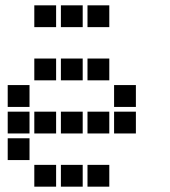

<svg xmlns="http://www.w3.org/2000/svg" viewBox="-20 -711 640 722"><path d="M110 -691Q109 -691 109 -691Q109 -691 109 -690V-610Q109 -609 109 -609Q109 -609 110 -609H190Q191 -609 191 -609Q191 -609 191 -610V-690Q191 -691 191 -691Q191 -691 190 -691ZM210 -691Q209 -691 209 -691Q209 -691 209 -690V-610Q209 -609 209 -609Q209 -609 210 -609H290Q291 -609 291 -609Q291 -609 291 -610V-690Q291 -691 291 -691Q291 -691 290 -691ZM310 -691Q309 -691 309 -691Q309 -691 309 -690V-610Q309 -609 309 -609Q309 -609 310 -609H390Q391 -609 391 -609Q391 -609 391 -610V-690Q391 -691 391 -691Q391 -691 390 -691ZM110 -491Q109 -491 109 -491Q109 -491 109 -490V-410Q109 -409 109 -409Q109 -409 110 -409H190Q191 -409 191 -409Q191 -409 191 -410V-490Q191 -491 191 -491Q191 -491 190 -491ZM210 -491Q209 -491 209 -491Q209 -491 209 -490V-410Q209 -409 209 -409Q209 -409 210 -409H290Q291 -409 291 -409Q291 -409 291 -410V-490Q291 -491 291 -491Q291 -491 290 -491ZM310 -491Q309 -491 309 -491Q309 -491 309 -490V-410Q309 -409 309 -409Q309 -409 310 -409H390Q391 -409 391 -409Q391 -409 391 -410V-490Q391 -491 391 -491Q391 -491 390 -491ZM10 -391Q9 -391 9 -391Q9 -391 9 -390V-310Q9 -309 9 -309Q9 -309 10 -309H90Q91 -309 91 -309Q91 -309 91 -310V-390Q91 -391 91 -391Q91 -391 90 -391ZM410 -391Q409 -391 409 -391Q409 -391 409 -390V-310Q409 -309 409 -309Q409 -309 410 -309H490Q491 -309 491 -309Q491 -309 491 -310V-390Q491 -391 491 -391Q491 -391 490 -391ZM10 -291Q9 -291 9 -291Q9 -291 9 -290V-210Q9 -209 9 -209Q9 -209 10 -209H90Q91 -209 91 -209Q91 -209 91 -210V-290Q91 -291 91 -291Q91 -291 90 -291ZM110 -291Q109 -291 109 -291Q109 -291 109 -290V-210Q109 -209 109 -209Q109 -209 110 -209H190Q191 -209 191 -209Q191 -209 191 -210V-290Q191 -291 191 -291Q191 -291 190 -291ZM210 -291Q209 -291 209 -291Q209 -291 209 -290V-210Q209 -209 209 -209Q209 -209 210 -209H290Q291 -209 291 -209Q291 -209 291 -210V-290Q291 -291 291 -291Q291 -291 290 -291ZM310 -291Q309 -291 309 -291Q309 -291 309 -290V-210Q309 -209 309 -209Q309 -209 310 -209H390Q391 -209 391 -209Q391 -209 391 -210V-290Q391 -291 391 -291Q391 -291 390 -291ZM410 -291Q409 -291 409 -291Q409 -291 409 -290V-210Q409 -209 409 -209Q409 -209 410 -209H490Q491 -209 491 -209Q491 -209 491 -210V-290Q491 -291 491 -291Q491 -291 490 -291ZM10 -191Q9 -191 9 -191Q9 -191 9 -190V-110Q9 -109 9 -109Q9 -109 10 -109H90Q91 -109 91 -109Q91 -109 91 -110V-190Q91 -191 91 -191Q91 -191 90 -191ZM110 -91Q109 -91 109 -91Q109 -91 109 -90V-10Q109 -9 109 -9Q109 -9 110 -9H190Q191 -9 191 -9Q191 -9 191 -10V-90Q191 -91 191 -91Q191 -91 190 -91ZM210 -91Q209 -91 209 -91Q209 -91 209 -90V-10Q209 -9 209 -9Q209 -9 210 -9H290Q291 -9 291 -9Q291 -9 291 -10V-90Q291 -91 291 -91Q291 -91 290 -91ZM310 -91Q309 -91 309 -91Q309 -91 309 -90V-10Q309 -9 309 -9Q309 -9 310 -9H390Q391 -9 391 -9Q391 -9 391 -10V-90Q391 -91 391 -91Q391 -91 390 -91Z"/></svg>

Font: Doto ExtraBold
Style: Regular
Weight: 800
Monospace: yes
Version: Version 1.000